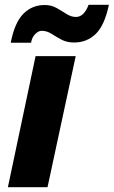

<svg xmlns="http://www.w3.org/2000/svg" viewBox="-20 -784 476 804"><path d="M13 0 129 -549H297L179 0ZM25 -605Q41 -689 77.5 -726Q114 -763 167 -763Q195 -763 217 -750.5Q239 -738 258.5 -725.5Q278 -713 298 -713Q332 -713 351 -764H436Q418 -678 381 -642Q344 -606 290 -606Q260 -606 237.5 -618Q215 -630 195.5 -642.5Q176 -655 155 -655Q141 -655 127.5 -641.5Q114 -628 110 -605Z"/></svg>

Font: Noto Sans Disp ExtBd
Style: Italic
Weight: 800
Italic angle: -12°
Designer: Monotype Design Team
Foundry: Monotype Imaging Inc.
Version: Version 2.000;GOOG;noto-source:20170915:90ef993387c0